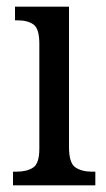

<svg xmlns="http://www.w3.org/2000/svg" viewBox="-20 -556 318 576"><path d="M19 0V-41H30Q60 -41 79 -53Q98 -65 98 -110V-425Q98 -470 80.5 -482.5Q63 -495 33 -495H25V-536H187V-115Q187 -67 206 -54Q225 -41 256 -41H266V0Z"/></svg>

Font: Noto Serif Myanmar Cond
Style: Regular
Weight: 400
Width: 3
Designer: Ben Mitchell and the Monotype Design Team
Foundry: Monotype Imaging Inc.
Version: Version 2.106; ttfautohint (v1.8.4.7-5d5b)